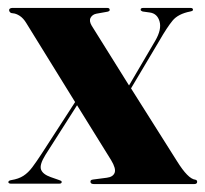

<svg xmlns="http://www.w3.org/2000/svg" viewBox="-20 -464 518 484"><path d="M176 -217 184 -214 94.5 -73.5Q79 -48.5 83.5 -36.5Q88 -24.5 108 -17.5L128 -10.5Q132 -9 133.8 -8.2Q135.5 -7.5 135.5 -5Q135.5 -3 133.8 -2Q132 -1 129.5 -1H7.5Q5 -1 3 -2Q1 -3 1 -5Q1 -6.5 2.8 -8Q4.5 -9.5 8.5 -10Q27 -13 39 -20.8Q51 -28.5 61.5 -42.5Q72 -56.5 85 -76.5ZM211 -399.5 307.5 -245 309.5 -242.5 426 -58Q440 -35.5 451.5 -23.8Q463 -12 472.5 -11Q475 -10.5 476 -9Q477 -7.5 477 -5.5Q477 -3 475.2 -1.5Q473.5 0 469.5 0H217Q212.5 0 210.2 -1.5Q208 -3 208 -6Q208 -8 209.2 -9.5Q210.5 -11 215 -11.5L249.5 -16Q265 -18 269 -28.5Q273 -39 260 -60.5L172.5 -201.5L171 -204L46.5 -405.5Q39 -418 29.8 -424Q20.5 -430 12.5 -430.5Q8 -430.5 5.5 -433Q3 -435.5 3 -438Q3 -441.5 5.8 -442.8Q8.5 -444 11 -444H250.5Q253.5 -444 255 -442.8Q256.5 -441.5 256.5 -439Q256.5 -437.5 255.5 -436.5Q254.5 -435.5 251 -434.5L223 -429.5Q213 -427.5 208.5 -419.5Q204 -411.5 211 -399.5ZM303 -229 297 -234.5 371.5 -361.5Q388 -390 382.2 -410Q376.5 -430 357.5 -432.5L339.5 -435Q337 -436 335.8 -437Q334.5 -438 334.5 -439.5Q334.5 -442 336.2 -443Q338 -444 341 -444H460.5Q463.5 -444 465 -442.8Q466.5 -441.5 466.5 -439.5Q466.5 -438 465.2 -437Q464 -436 459.5 -435Q429 -429 415 -412Q401 -395 381.5 -361Z"/></svg>

Font: Fraunces 120pt
Style: Bold
Weight: 700
Version: Version 1.000;[b76b70a41]